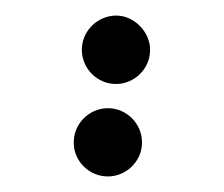

<svg xmlns="http://www.w3.org/2000/svg" viewBox="-42 -495 686 588"><g transform="rotate(5 301.0 -201.0)"><path d="M300.8 -163.1Q322.3 -163.1 341.3 -154.8Q360.4 -146.5 374.5 -132.3Q388.7 -118.2 397 -99.1Q405.3 -80.1 405.3 -58.6Q405.3 -35.6 396.5 -16.6Q387.7 2.4 373.3 16.4Q358.9 30.3 340.1 38.1Q321.3 45.9 300.8 45.9Q280.3 45.9 261.2 38.1Q242.2 30.3 227.8 16.4Q213.4 2.4 204.8 -16.6Q196.3 -35.6 196.3 -58.6Q196.3 -80.1 204.6 -99.1Q212.9 -118.2 227.1 -132.3Q241.2 -146.5 260.3 -154.8Q279.3 -163.1 300.8 -163.1ZM300.8 -447.8Q320.8 -447.8 339.6 -439.5Q358.4 -431.2 373 -417Q387.7 -402.8 396.5 -383.8Q405.3 -364.7 405.3 -342.8Q405.3 -321.3 397 -302.2Q388.7 -283.2 374.5 -269Q360.4 -254.9 341.3 -246.6Q322.3 -238.3 300.8 -238.3Q279.3 -238.3 260.3 -246.6Q241.2 -254.9 227.1 -269Q212.9 -283.2 204.6 -302.2Q196.3 -321.3 196.3 -342.8Q196.3 -364.7 204.8 -384Q213.4 -403.3 227.8 -417.5Q242.2 -431.6 261.2 -439.7Q280.3 -447.8 300.8 -447.8Z"/></g></svg>

Font: Erica Type
Style: Bold
Weight: 700
Designer: Peter Wiegel
Foundry: Peter Wiegel
Version: Version 1.000 2010 initial release